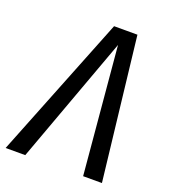

<svg xmlns="http://www.w3.org/2000/svg" viewBox="-157 -781 767 873"><g transform="rotate(20 226.5 -344.5)"><path d="M437 0H346L291 -615L66 0H-29L245 -689H358Z"/></g></svg>

Font: Fira Sans Compressed
Style: Italic
Weight: 400
Width: 1
Italic angle: -8°
Designer: bBox Type GmbH & Carrois Corporate GbR & Edenspiekermann AG
Foundry: bBox Type GmbH & Carrois Corporate GbR & Edenspiekermann AG
Version: Version 4.301